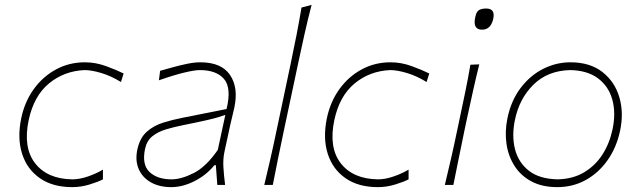

<svg xmlns="http://www.w3.org/2000/svg" viewBox="-20 -760 2635 789"><path d="M277 9Q196.5 9 143.8 -27.8Q91 -64.5 70.8 -128.2Q50.5 -192 67 -273Q81 -341 118.2 -393Q155.5 -445 209.8 -474.5Q264 -504 329 -504Q372.5 -504 415.2 -488.5Q458 -473 488 -458L477 -423Q436.5 -448 396.2 -460Q356 -472 328 -472Q243.5 -468.5 181.2 -417Q119 -365.5 98 -267Q74 -154 124.2 -89.2Q174.5 -24.5 277 -23Q307 -23 341.2 -34.8Q375.5 -46.5 403 -63V-23Q383 -12.5 347.8 -1.8Q312.5 9 277 9Z M684 9Q634.5 9 599.5 -11Q564.5 -31 549.5 -66.5Q534.5 -102 545 -148Q555.5 -194.5 583.8 -219.2Q612 -244 650.5 -256Q689 -268 730 -276L911 -312Q932 -398.5 900.8 -435.2Q869.5 -472 801 -472Q780 -472 736.2 -461.5Q692.5 -451 633 -430L638 -469Q661.5 -475.5 691 -483.8Q720.5 -492 750 -498Q779.5 -504 803 -504Q890 -504 925.2 -452Q960.5 -400 943 -318Q938.5 -297 932 -271Q925.5 -245 918.5 -211L902.5 -137Q896 -107 898 -73.5Q900 -40 905 0H873L867 -81H861Q827.5 -40 779 -15.5Q730.5 9 684 9ZM685 -23Q725 -23 776 -48.8Q827 -74.5 875 -144L906 -288Q895.5 -284 878.5 -278.8Q861.5 -273.5 827.8 -265.8Q794 -258 734 -246Q696 -238.5 662.5 -228.5Q629 -218.5 606 -200Q583 -181.5 576 -148Q562.5 -83.5 594.5 -53.2Q626.5 -23 685 -23Z M1066 0Q1079.5 -56.5 1091.5 -108.8Q1103.5 -161 1116 -221.5L1173.5 -493.5Q1187 -557 1198.5 -616Q1210 -675 1219 -729L1260.5 -740Q1244.5 -678.5 1231 -618.2Q1217.5 -558 1204 -494L1146 -221Q1133 -159.5 1122.5 -108Q1112 -56.5 1101 0Z M1533 9Q1452.5 9 1399.8 -27.8Q1347 -64.5 1326.8 -128.2Q1306.5 -192 1323 -273Q1337 -341 1374.2 -393Q1411.5 -445 1465.8 -474.5Q1520 -504 1585 -504Q1628.5 -504 1671.2 -488.5Q1714 -473 1744 -458L1733 -423Q1692.5 -448 1652.2 -460Q1612 -472 1584 -472Q1499.5 -468.5 1437.2 -417Q1375 -365.5 1354 -267Q1330 -154 1380.2 -89.2Q1430.5 -24.5 1533 -23Q1563 -23 1597.2 -34.8Q1631.5 -46.5 1659 -63V-23Q1639 -12.5 1603.8 -1.8Q1568.5 9 1533 9Z M1808 0Q1821.5 -56.5 1833.5 -108.5Q1845.5 -160.5 1858 -221L1868.5 -270.5Q1881.5 -332 1892.5 -385Q1903.5 -438 1913 -494L1949.5 -495.5Q1935.5 -439 1923.8 -386.2Q1912 -333.5 1898.5 -270.5L1888 -221Q1875.5 -160.5 1865 -108.5Q1854.5 -56.5 1843 0ZM1961 -638Q1920 -638 1934 -694Q1938.5 -713 1949.2 -719Q1960 -725 1978 -725Q2016 -725 2007 -683Q1997 -638 1961 -638Z M2270 9Q2208.5 9 2164.5 -14.2Q2120.5 -37.5 2094.8 -77.5Q2069 -117.5 2061.5 -168Q2054 -218.5 2065 -273Q2080 -346.5 2119.2 -398.2Q2158.5 -450 2212 -477Q2265.5 -504 2324 -504Q2404 -504 2455 -464.5Q2506 -425 2525 -360.8Q2544 -296.5 2528 -222Q2513.5 -154 2477 -102Q2440.5 -50 2387.5 -20.5Q2334.5 9 2270 9ZM2272 -23Q2334.5 -24.5 2380.5 -52Q2426.5 -79.5 2455.8 -125.2Q2485 -171 2497 -228Q2511.5 -296 2496.2 -350.8Q2481 -405.5 2437.5 -438Q2394 -470.5 2324 -472Q2231 -470 2172.5 -412.5Q2114 -355 2096 -267Q2082.5 -202.5 2096.2 -147.5Q2110 -92.5 2153.2 -58.5Q2196.5 -24.5 2272 -23Z"/></svg>

Font: Commissioner Flair Thin
Style: Italic
Weight: 100
Italic angle: -12°
Designer: Kostas Bartsokas
Foundry: Kostas Bartsokas
Version: Version 1.000; ttfautohint (v1.8.3)